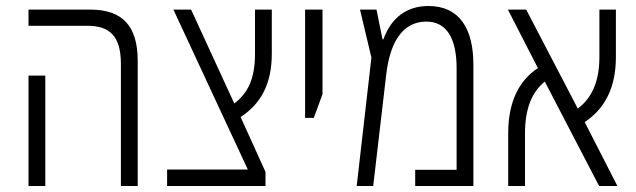

<svg xmlns="http://www.w3.org/2000/svg" viewBox="-20 -620 2121 640"><path d="M383 0H439V-417C439 -534 388 -588 281 -588H75V-534H272C345 -534 383 -500 383 -407ZM75 0H131V-368H75Z M537 0H865V-47L782 -230C847 -272 886 -337 886 -441V-588H830V-441C830 -360 808 -311 761 -275L617 -588H558L806 -55H537Z M997 -227H1026L1055 -306V-588H997Z M1408 -600C1336 -600 1284 -561 1258 -489H1255L1235 -588H1180L1218 -428L1169 0H1224L1267 -368C1279 -479 1322 -548 1401 -548C1470 -548 1502 -490 1502 -393V-54H1364V0H1558V-404C1558 -524 1512 -600 1408 -600Z M1674 0H1730V-175C1730 -260 1754 -314 1796 -348L1977 0H2038L1929 -213C1995 -257 2033 -326 2033 -430V-588H1978V-430C1978 -347 1952 -293 1906 -258L1734 -588H1673L1773 -393C1709 -351 1674 -279 1674 -176Z"/></svg>

Font: Noto Sans Hebrew Condensed Light
Style: Regular
Weight: 300
Width: 3
Designer: Monotype Design Team
Foundry: Monotype Imaging Inc.
Version: Version 2.004